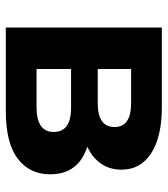

<svg xmlns="http://www.w3.org/2000/svg" viewBox="22 -600 578 662"><g transform="rotate(90 311.0 -269.0)"><path d="M75 0V-538H350Q451 -538 508 -501.5Q565 -465 565 -399Q565 -358 544 -328Q523 -298 486 -281Q581 -250 581 -153Q581 -82 527 -41Q473 0 362 0ZM218 -106H349Q435 -106 435 -165Q435 -225 352 -225H218ZM218 -317H336Q418 -317 418 -375Q418 -432 336 -432H218Z"/></g></svg>

Font: Montserrat
Style: Bold
Weight: 700
Designer: Julieta Ulanovsky
Foundry: Julieta Ulanovsky
Version: Version 9.000; ttfautohint (v1.8.4.7-5d5b)